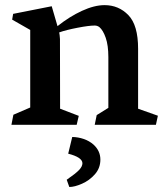

<svg xmlns="http://www.w3.org/2000/svg" viewBox="-20 -496 654 763"><path d="M28.3 -418 32.2 -440.9 185.5 -471.2 208.5 -392.1Q256.3 -430.2 305.7 -452.9Q355 -475.6 395.5 -475.6Q451.7 -475.6 490.2 -435.8Q528.8 -396 528.8 -302.2V-64L607.4 -36.1L599.6 0H356.4L364.3 -38.6L410.6 -67.4V-269Q410.6 -315.9 400.1 -345.9Q389.6 -376 375 -388.2Q366.7 -394.5 356.4 -394.5Q333.5 -394.5 288.1 -385.7Q242.7 -377 215.3 -367.2Q215.8 -364.7 217 -356.2Q218.3 -347.7 218.3 -340.8L218.8 -64L293 -35.6L284.7 0H25.4L33.2 -40L100.1 -68.8V-377ZM351.6 78.6Q378.9 103.5 378.9 138.2Q378.9 171.9 357.2 196.5Q335.4 221.2 305.9 234.1Q276.4 247.1 255.4 247.1L245.1 218.3Q281.2 193.4 294.4 179.4Q307.6 165.5 307.6 152.3Q306.6 128.9 251 114.7L267.1 48.3Q291 48.8 313 56.4Q335 64 351.6 78.6Z"/></svg>

Font: Vesper Libre Medium
Style: Regular
Weight: 500
Designer: Robert Keller & Kimya Gandhi
Foundry: Mota Italic
Version: Version 1.058